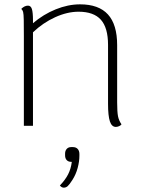

<svg xmlns="http://www.w3.org/2000/svg" viewBox="-20 -580 650 885"><path d="M540 -7Q537 -2 529 1.5Q521 5 514 5Q495 5 486.5 -20.5Q478 -46 478 -102V-373Q478 -452 445 -489Q412 -526 342 -526Q290 -526 234 -500.5Q178 -475 132 -431V0H90V-413Q90 -459 89.5 -487.5Q89 -516 86.5 -525Q84 -534 78 -539Q93 -554 109 -554Q122 -554 127 -538.5Q132 -523 132 -486V-473Q180 -514 237 -537Q294 -560 349 -560Q435 -560 477.5 -513.5Q520 -467 520 -372V-108Q520 -64 524 -44Q528 -24 540 -7ZM346 130V138Q346 164 338 194Q330 224 314 249Q300 271 292 278Q284 285 274 285Q264 285 256 275Q281 249 294 223.5Q307 198 311 166H308Q295 166 287.5 158Q280 150 280 136V128Q280 115 287.5 106.5Q295 98 308 98H316Q330 98 338 106.5Q346 115 346 130Z"/></svg>

Font: Krub ExtraLight
Style: Regular
Weight: 275
Designer: Ekaluck Peanpanawate
Foundry: Cadson Demak Co.,Ltd.
Version: Version 1.000; ttfautohint (v1.6)